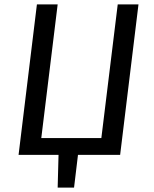

<svg xmlns="http://www.w3.org/2000/svg" viewBox="-20 -709 704 879"><path d="M614 -689 530 0H337L319 150H244L248 0H65L149 -689H244L169 -77H444L519 -689Z"/></svg>

Font: Yekcdsyqcyvpieeyorgstswgcgt
Style: Regular
Weight: 400
Italic angle: -8°
Designer: Carrois Corporate & Edenspiekermann
Foundry: Carrois Corporate GbR & Edenspiekermann AG
Version: Version 2.001